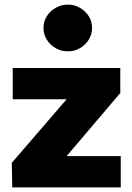

<svg xmlns="http://www.w3.org/2000/svg" viewBox="-20 -810 569 830"><path d="M33 0 31 -106 268 -381H35V-516H500V-408L268 -135H502V0ZM273 -588Q245 -588 220.5 -602Q196 -616 182 -639Q168 -662 168 -689Q168 -717 182 -739.5Q196 -762 220.5 -776Q245 -790 273 -790Q302 -790 326 -776Q350 -762 364 -739.5Q378 -717 378 -689Q378 -662 364 -639Q350 -616 326 -602Q302 -588 273 -588Z"/></svg>

Font: REM
Style: Bold
Weight: 700
Designer: Octavio Pardo
Foundry: Ashler Design
Version: Version 1.005;gftools[0.9.28]